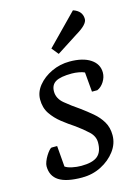

<svg xmlns="http://www.w3.org/2000/svg" viewBox="-114 -797 627 869"><g transform="rotate(-15 200.0 -362.0)"><path d="M161 9Q88 9 53 -13.5Q18 -36 18 -82Q18 -91 23 -104Q28 -117 35.5 -129Q43 -141 50.5 -149.5Q58 -158 63 -158H88L96 -60Q107 -52 128.5 -47.5Q150 -43 171 -43Q224 -43 247.5 -62.5Q271 -82 271 -126Q271 -155 247 -177.5Q223 -200 191 -223Q162 -242 134 -264Q106 -286 87 -314Q68 -342 68 -381Q68 -416 92.5 -446Q117 -476 156.5 -494.5Q196 -513 241 -513Q303 -513 338.5 -489.5Q374 -466 374 -426Q374 -404 361 -383.5Q348 -363 329 -355H304L296 -447Q286 -452 269 -455Q252 -458 237 -458Q184 -458 161 -444.5Q138 -431 138 -400Q138 -367 167.5 -342.5Q197 -318 234 -293Q260 -274 285.5 -252.5Q311 -231 327 -204Q343 -177 343 -141Q343 -101 317.5 -67Q292 -33 251 -12Q210 9 161 9ZM203 -559 177 -591 316 -733Q337 -726 347.5 -713Q358 -700 358 -681Q358 -656 304 -624Z"/></g></svg>

Font: Faustina VF Beta
Style: Italic
Weight: 400
Italic angle: -8°
Designer: Alfonso Garcia
Foundry: Omnibus-Type
Version: Version 1.006